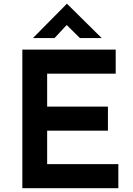

<svg xmlns="http://www.w3.org/2000/svg" viewBox="-20 -994 702 1014"><path d="M98 -732H591V-605H229V-431H550V-304H229V-127H605V0H98ZM402 -793 320 -874 352 -883 268 -793H154L333 -974H334L517 -793Z"/></svg>

Font: Reem Kufi Fun SemiBold
Style: Regular
Weight: 600
Designer: Khaled Hosny
Version: Version 1.005